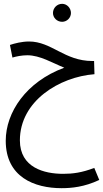

<svg xmlns="http://www.w3.org/2000/svg" viewBox="-20 -713 539 1004"><path d="M305 -599C330 -599 351 -620 351 -645C351 -671 330 -693 305 -693C278 -693 257 -671 257 -645C257 -620 278 -599 305 -599ZM302 271C353 271 421 265 499 228L473 165C408 190 360 196 310 196C212 196 84 164 84 21C84 -185 291 -311 474 -325L472 -394H463C317 -394 250 -496 132 -496C94 -496 56 -486 32 -478L45 -412C65 -418 94 -424 123 -424C189 -424 254 -384 316 -359C116 -285 10 -125 10 23C10 213 160 271 302 271Z"/></svg>

Font: Noto Sans Arabic UI XCn
Style: Regular
Weight: 400
Width: 2
Designer: Monotype Design Team, Nadine Chahine and Nizar Qandah
Foundry: Monotype Imaging Inc.
Version: Version 2.010